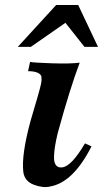

<svg xmlns="http://www.w3.org/2000/svg" viewBox="-20 -730 436 766"><path d="M345 -146Q272 -2 180 14Q152 21 115 7Q78 -7 73 -44Q65 -112 102 -248Q107 -265 115 -292.5Q123 -320 128 -336.5Q133 -353 139 -376Q145 -399 145.5 -407Q146 -415 145 -426Q136 -446 92 -446L100 -483Q112 -480 186 -477.5Q260 -475 298 -480Q259 -377 210 -198Q203 -168 199.5 -146.5Q196 -125 195.5 -104Q195 -83 202.5 -72Q210 -61 226 -62Q264 -64 319 -158ZM371 -543H317L241 -639L103 -543H51L204 -710H292Z"/></svg>

Font: GFS Artemisia
Style: Bold Italic
Weight: 700
Italic angle: -12°
Designer: Designed by Takis Katsoulidis and George D. Matthiopoulos.
Foundry: Designed by Takis Katsoulidis and George D. Matthiopoulos.
Version: Version 1.0